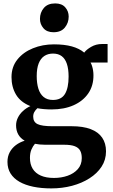

<svg xmlns="http://www.w3.org/2000/svg" viewBox="-20 -810 644 1093"><path d="M272 262.5Q215.5 262.5 169.5 253Q123.5 243.5 90.8 224.8Q58 206 40.2 177.8Q22.5 149.5 22.5 111.5Q22.5 81 35.2 57Q48 33 70.2 16.2Q92.5 -0.5 120.5 -9Q95.5 -23.5 83.5 -45.5Q71.5 -67.5 71.5 -96.5Q71.5 -119 81.8 -140Q92 -161 110.5 -178Q129 -195 153 -206Q96.5 -228.5 71 -271.8Q45.5 -315 45.5 -371Q45.5 -429.5 79 -471.2Q112.5 -513 167.5 -535.2Q222.5 -557.5 287 -557.5Q346.5 -557.5 389 -545.8Q431.5 -534 459.5 -510.5Q471 -527 498.8 -543.2Q526.5 -559.5 561 -559.5H592.5V-454H495.5Q500.5 -445.5 504.2 -433.5Q508 -421.5 510 -408.2Q512 -395 512 -381.5Q512.5 -322.5 482.8 -278.8Q453 -235 399.2 -211Q345.5 -187 273 -187Q251.5 -187 230.8 -188.8Q210 -190.5 193 -194Q182 -184 175.5 -172.5Q169 -161 169 -146Q169 -115.5 193.8 -103.5Q218.5 -91.5 278 -91.5H387.5Q452.5 -91.5 496 -75Q539.5 -58.5 561.5 -26.5Q583.5 5.5 583.5 51.5Q583.5 100 558.2 138.8Q533 177.5 489.2 205.2Q445.5 233 389.8 247.8Q334 262.5 272 262.5ZM287 203Q329 203 364.8 190.5Q400.5 178 423 152.8Q445.5 127.5 445.5 90Q445.5 64 436.2 47.2Q427 30.5 405.2 22.2Q383.5 14 345 14H237.5Q221 14 206 12.5Q191 11 179 8.5Q167 22 158.8 41.5Q150.5 61 150.5 89Q150.5 125 166 150.5Q181.5 176 212 189.5Q242.5 203 287 203ZM281.5 -241Q329 -241 349.8 -275.2Q370.5 -309.5 370.5 -374Q370.5 -417 360.8 -446.2Q351 -475.5 331.5 -490.2Q312 -505 282 -505Q253 -505 232.2 -491.2Q211.5 -477.5 200.2 -449Q189 -420.5 189 -377Q189 -336 198.5 -305.2Q208 -274.5 228.5 -257.8Q249 -241 281.5 -241ZM284 -626.5Q247 -626.5 227.2 -649.5Q207.5 -672.5 207.5 -702.5Q207.5 -738.5 229.5 -764.5Q251.5 -790.5 293.5 -790.5H294.5Q332 -790.5 351.5 -768.2Q371 -746 371 -715.5Q371 -680 349.2 -653.2Q327.5 -626.5 285 -626.5Z"/></svg>

Font: Merriweather 48pt
Style: Bold
Weight: 700
Version: Version 2.100